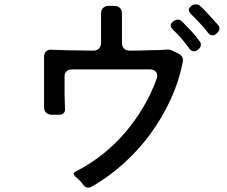

<svg xmlns="http://www.w3.org/2000/svg" viewBox="-20 -826 1040 880"><path d="M933 -676Q929 -681 925 -686.5Q921 -692 916 -698Q901 -715 885.5 -731Q870 -747 854 -763Q846 -771 845.5 -780Q845 -789 855 -797L857 -799Q865 -806 877 -806Q890 -806 898 -798Q903 -794 907.5 -789.5Q912 -785 917 -780L961 -732Q966 -727 970 -722Q974 -717 979 -712Q987 -703 985.5 -692.5Q984 -682 974 -674L971 -671Q964 -664 954 -664Q942 -664 933 -676ZM362 22Q355 11 346 2Q337 -7 327 -15Q308 -31 329 -41Q392 -73 449 -118Q506 -163 553 -218Q600 -273 637 -335.5Q674 -398 698 -465Q704 -485 695 -496.5Q686 -508 666 -508H310Q294 -508 284.5 -498.5Q275 -489 276 -473V-433Q276 -411 276 -391.5Q276 -372 277 -353L278 -327Q279 -315 271.5 -307.5Q264 -300 252 -300H216Q201 -300 191.5 -309.5Q182 -319 182 -334V-566Q182 -581 191 -590Q200 -599 215 -598L247 -597Q267 -596 290 -595.5Q313 -595 339 -595L409 -594Q424 -594 433.5 -603.5Q443 -613 443 -628V-765Q443 -780 452.5 -789.5Q462 -799 477 -799H505Q520 -799 529.5 -789.5Q539 -780 539 -765V-628Q539 -613 548.5 -603.5Q558 -594 573 -594Q600 -594 625.5 -594.5Q651 -595 674 -596Q724 -596 749 -599Q754 -599 759 -598Q764 -597 768 -595L800 -579Q811 -574 815.5 -564Q820 -554 818 -543Q801 -455 762.5 -371Q724 -287 669.5 -212.5Q615 -138 546 -76Q477 -14 399 30Q395 32 392 33Q389 34 385 34Q371 34 362 22ZM848 -603Q821 -641 790 -673Q785 -678 780.5 -682.5Q776 -687 771 -692Q763 -700 762.5 -709Q762 -718 772 -726L775 -729Q786 -736 795 -736Q806 -736 815 -727Q836 -706 856.5 -684Q877 -662 894 -638Q902 -629 900.5 -618.5Q899 -608 889 -600L886 -598Q879 -591 869 -591Q857 -591 848 -603Z"/></svg>

Font: Higure Gothic Medium
Style: Regular
Weight: 500
Designer: Yoshimichi Ohira
Foundry: Positype
Version: Version 1.000